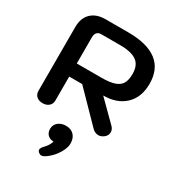

<svg xmlns="http://www.w3.org/2000/svg" viewBox="-234 -842 1202 1308"><g transform="rotate(30 367.0 -188.5)"><path d="M56 -552Q56 -622 96.5 -661Q137 -700 209 -700H387Q536 -700 612 -642Q688 -584 688 -469Q688 -362 624.5 -302Q561 -242 454 -242L606 -91Q624 -73 624 -50Q624 -26 603 -8Q581 9 560 9Q531 9 507 -17L291 -238H189V-50Q189 -22 170 -6Q151 10 122 10Q92 10 74 -6Q56 -22 56 -50ZM383 -341Q449 -341 486 -354Q523 -367 538.5 -394.5Q554 -422 554 -469Q554 -537 512.5 -567Q471 -597 383 -597H232Q212 -597 200.5 -584Q189 -571 189 -548V-341ZM260 296Q260 281 281 260Q307 234 318 199Q289 199 271.5 181.5Q254 164 254 136Q254 102 278.5 82.5Q303 63 339 63Q379 63 402 87.5Q425 112 425 153Q425 187 400 229Q375 271 337 301Q310 323 292 323Q281 323 268 312Q260 304 260 296Z"/></g></svg>

Font: Kodchasan
Style: Bold
Weight: 700
Designer: Katatrad Aksorn Co.,Ltd.
Foundry: Cadson Demak Co.,Ltd.
Version: Version 1.000; ttfautohint (v1.6)